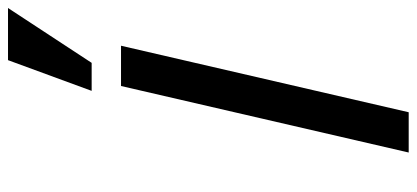

<svg xmlns="http://www.w3.org/2000/svg" viewBox="-302 -744 1046 482"><g transform="rotate(-90 221.0 -503.0)"><path d="M180.2 0H79.1L246.1 -722.2H347.2ZM441.9 -1005.9 304.2 -795.9H233.9L311 -1005.9Z"/></g></svg>

Font: Perun
Style: Italic
Weight: 400
Italic angle: -12°
Foundry: Stefan Peev, Context Ltd
Version: Version 001.000